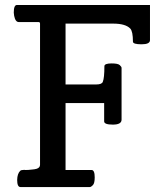

<svg xmlns="http://www.w3.org/2000/svg" viewBox="-20 -755 644 775"><path d="M435.5 -252Q400.4 -252 400.4 -265.1V-338.9H244.6V-68.8H349.6Q362.3 -68.8 362.3 -39.1Q362.3 -15.6 355 -7.8Q347.7 0 342.3 0H62.5Q49.3 0 49.3 -28.8Q49.8 -53.7 61.5 -65.4Q65.4 -69.3 77.1 -69.3H78.6Q80.6 -68.8 83 -68.8Q94.2 -68.8 106 -70.3Q120.1 -71.3 127.9 -73.7Q141.6 -78.1 141.6 -89.8V-659.2Q141.6 -666 135.7 -666H55.7Q42 -666 37.1 -691.4Q36.1 -698.2 35.6 -704.1Q35.6 -734.9 48.3 -734.9H585.4V-592.8Q585.4 -576.2 551.3 -576.2Q516.6 -576.2 516.6 -586.9Q516.6 -627.9 505.9 -639.6Q486.8 -659.7 436.5 -659.7H244.6V-414.1H368.7Q391.1 -414.1 395 -424.8Q401.4 -440.4 401.4 -487.8Q401.4 -499 430.7 -499Q456.1 -499 463.4 -492.2Q470.7 -485.4 470.7 -481V-272Q470.7 -252 435.5 -252Z"/></svg>

Font: Copse
Style: Regular
Weight: 400
Version: Version 1.000